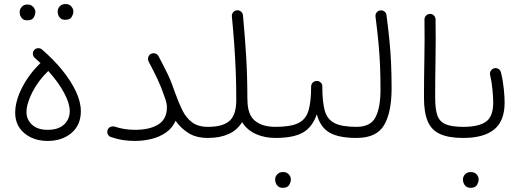

<svg xmlns="http://www.w3.org/2000/svg" viewBox="-20 -669 2557 938"><path d="M54.2 -118.2Q54.2 -174.8 87.9 -241Q121.6 -307.1 177.7 -360.8Q164.1 -374 149.9 -386.2Q141.6 -393.6 140.6 -404.8Q139.6 -416 147 -424.3Q153.8 -432.6 165.3 -433.6Q176.8 -434.6 185.1 -427.2Q240.7 -379.4 283.7 -326.7Q326.7 -273.9 350.8 -222.4Q375 -170.9 375 -125.5Q375 -58.1 329.1 -19.3Q283.2 19.5 213.4 19.5Q144 19.5 99.1 -18.3Q54.2 -56.2 54.2 -118.2ZM109.4 -121.1Q109.4 -85.4 136.2 -60.1Q163.1 -34.7 213.4 -34.7Q264.6 -34.7 292.7 -60.5Q320.8 -86.4 320.8 -126.5Q320.8 -163.6 293.2 -215.3Q265.6 -267.1 215.8 -322.3Q166 -274.4 137.7 -218Q109.4 -161.6 109.4 -121.1ZM261.7 -613.3Q261.7 -627 272 -638.2Q282.2 -649.4 299.8 -649.4Q322.3 -649.4 332 -632.8Q338.4 -624 338.4 -612.8Q338.4 -600.6 330.3 -586.4Q322.3 -572.3 299.3 -572.3Q284.2 -572.3 275.9 -579.3Q267.6 -586.4 264.6 -595.7Q261.7 -604.5 261.7 -613.3ZM76.2 -610.8Q76.2 -624.5 86.4 -635.7Q96.7 -647 114.3 -647Q126 -647 133.8 -642.1Q141.6 -637.2 146.5 -630.4Q152.8 -619.6 152.8 -610.4Q152.8 -597.7 144.8 -583.7Q136.7 -569.8 113.8 -569.8Q98.1 -569.8 90.1 -576.9Q82 -584 78.6 -593.3Q76.2 -602.1 76.2 -610.8Z M505.4 -32.7Q508.3 -43.5 518.1 -48.3Q527.8 -53.2 539.1 -50.8Q586.9 -34.7 639.2 -34.7Q711.4 -34.7 753.4 -61Q795.4 -87.4 795.4 -145Q795.4 -154.3 793.7 -162.8Q792 -171.4 789.6 -179.7Q787.1 -187 783.7 -196.3Q767.6 -244.1 750 -281.2Q732.4 -318.4 706.5 -367.7Q701.2 -377.4 704.1 -388.7Q707 -399.9 716.3 -405.3Q726.1 -410.6 737.3 -408Q748.5 -405.3 753.9 -395.5Q780.3 -346.2 799.1 -307.1Q817.9 -268.1 835.9 -214.4Q852.1 -168.5 870.6 -130.9Q889.2 -93.3 918.5 -71.3Q947.8 -49.3 996.1 -49.3H996.6Q1007.8 -49.3 1015.6 -41.3Q1023.4 -33.2 1023.4 -22Q1023.4 -10.7 1015.6 -2.9Q1007.8 4.9 996.6 4.9H996.1Q938 4.9 900.1 -19.3Q862.3 -43.5 837.9 -79.1Q822.3 -43.5 791 -21.7Q759.8 0 720.2 9.8Q680.7 19.5 639.2 19.5Q608.9 19.5 581.3 15.4Q553.7 11.2 523.4 1Q512.7 -2 507.3 -12Q502 -22 505.4 -32.7Z M969.7 -22Q969.7 -33.2 977.5 -41.3Q985.4 -49.3 996.6 -49.3Q1068.4 -49.3 1101.3 -78.6Q1134.3 -107.9 1134.3 -180.2Q1134.3 -255.4 1131.6 -322Q1128.9 -388.7 1124.3 -453.6Q1119.6 -518.6 1112.8 -588.9Q1111.8 -600.1 1119.1 -608.9Q1126.5 -617.7 1137.2 -618.7Q1148.4 -619.6 1157.2 -612.5Q1166 -605.5 1167 -594.2Q1176.8 -489.7 1182.6 -393.8Q1188.5 -297.9 1188.5 -185.1Q1189 -182.6 1189 -180.2Q1189 -109.4 1225.1 -79.3Q1261.2 -49.3 1325.2 -49.3H1325.7Q1336.9 -49.3 1344.7 -41.3Q1352.5 -33.2 1352.5 -22Q1352.5 -10.7 1344.7 -2.9Q1336.9 4.9 1325.7 4.9H1325.2Q1272.9 4.9 1230.2 -14.2Q1187.5 -33.2 1162.6 -72.3Q1139.2 -33.2 1096.7 -14.2Q1054.2 4.9 996.6 4.9Q985.4 4.9 977.5 -2.9Q969.7 -10.7 969.7 -22Z M1298.3 -22Q1298.3 -33.2 1306.4 -41.3Q1314.5 -49.3 1325.7 -49.3Q1399.9 -49.3 1437.3 -67.6Q1474.6 -85.9 1487.3 -129.2Q1500 -172.4 1500 -247.1Q1501 -259.8 1509.5 -267.1Q1518.1 -274.4 1529.3 -273.4Q1540.5 -272.9 1548.1 -264.6Q1555.7 -256.3 1554.7 -245.1Q1554.7 -171.9 1566.4 -129.2Q1578.1 -86.4 1613.8 -67.9Q1649.4 -49.3 1721.2 -49.3H1721.7Q1732.9 -49.3 1740.7 -41.3Q1748.5 -33.2 1748.5 -22Q1748.5 -10.7 1740.7 -2.9Q1732.9 4.9 1721.7 4.9H1721.2Q1635.3 4.9 1589.8 -21.2Q1544.4 -47.4 1527.8 -110.8Q1505.9 -47.4 1459.5 -21.2Q1413.1 4.9 1325.7 4.9Q1314.5 4.9 1306.4 -2.9Q1298.3 -10.7 1298.3 -22ZM1324.2 207Q1324.2 193.8 1334.5 182.6Q1344.7 171.4 1362.8 171.4Q1384.3 171.4 1395 188Q1400.9 197.3 1400.9 208Q1400.9 220.2 1392.8 234.4Q1384.8 248.5 1361.8 248.5Q1346.7 248.5 1338.4 241.2Q1330.1 233.9 1327.1 224.6Q1324.2 216.3 1324.2 207Z M1694.8 -22Q1694.8 -33.2 1702.6 -41.3Q1710.4 -49.3 1721.7 -49.3Q1791 -49.3 1814.9 -96.9Q1838.9 -144.5 1838.9 -230Q1838.9 -294.4 1836.7 -347.2Q1834.5 -399.9 1829.3 -456.3Q1824.2 -512.7 1814.5 -587.9Q1813 -599.1 1820.1 -608.2Q1827.1 -617.2 1837.9 -618.2Q1849.1 -619.6 1858.2 -612.8Q1867.2 -606 1868.2 -594.7Q1877.4 -524.9 1882.8 -469.5Q1888.2 -414.1 1890.6 -359.6Q1893.1 -305.2 1893.1 -237.3Q1893.1 -120.1 1856.4 -57.6Q1819.8 4.9 1721.7 4.9Q1710.4 4.9 1702.6 -2.9Q1694.8 -10.7 1694.8 -22Z M2051.3 -191.4Q2051.3 -280.3 2053.2 -377.9Q2055.2 -475.6 2053.7 -572.8Q2053.2 -584 2061 -592.3Q2068.8 -600.6 2080.1 -601.1Q2091.3 -601.6 2099.4 -593.8Q2107.4 -585.9 2107.9 -574.7Q2109.4 -477.5 2107.7 -379.9Q2106 -282.2 2106 -191.9Q2106 -137.7 2116.2 -106.7Q2126.5 -75.7 2156 -62.5Q2185.5 -49.3 2242.7 -49.3H2243.2Q2254.4 -49.3 2262.2 -41.3Q2270 -33.2 2270 -22Q2270 -10.7 2262.2 -2.9Q2254.4 4.9 2243.2 4.9H2242.7Q2171.9 4.9 2129.9 -14.2Q2087.9 -33.2 2069.6 -76.2Q2051.3 -119.1 2051.3 -191.4Z M2216.3 -22Q2216.3 -33.2 2224.1 -41.3Q2231.9 -49.3 2243.2 -49.3Q2318.8 -49.3 2354.2 -74.5Q2389.6 -99.6 2389.6 -168.5Q2389.6 -190.9 2386 -230.5Q2382.3 -270 2374 -304.2Q2372.1 -315.4 2378.9 -324.7Q2385.7 -334 2396.5 -335.9Q2407.7 -337.9 2416.7 -331.3Q2425.8 -324.7 2427.7 -313.5Q2437 -276.9 2441.2 -235.6Q2445.3 -194.3 2445.3 -168.5Q2445.3 -78.1 2394.3 -36.6Q2343.3 4.9 2243.2 4.9Q2231.9 4.9 2224.1 -2.9Q2216.3 -10.7 2216.3 -22ZM2241.7 207Q2241.7 193.8 2252 182.6Q2262.2 171.4 2280.3 171.4Q2301.8 171.4 2312.5 188Q2318.4 197.3 2318.4 208Q2318.4 220.2 2310.3 234.4Q2302.2 248.5 2279.3 248.5Q2264.2 248.5 2255.9 241.2Q2247.6 233.9 2244.6 224.6Q2241.7 216.3 2241.7 207Z"/></svg>

Font: Mikhak-DS1-FD Light
Style: Regular
Weight: 300
Designer: Amin Abedi
Version: Version 3.2